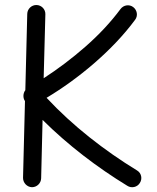

<svg xmlns="http://www.w3.org/2000/svg" viewBox="-20 -721 637 777"><path d="M109.4 36.6C129.4 36.6 146 20.5 146.5 0.5L152.3 -235.8C254.4 -134.3 374 -43 495.1 30.8C512.2 42 535.6 36.6 545.9 19.5C557.1 2.4 552.2 -20.5 535.2 -30.8C401.9 -112.3 273.4 -212.4 168.5 -325.2C293.5 -399.9 433.6 -514.6 526.9 -641.1C539.1 -657.2 535.2 -680.2 519 -692.4C502.9 -704.6 480 -700.7 467.8 -684.6C428.2 -631.3 380.9 -580.6 325.7 -532.2C270.5 -483.9 213.9 -441.4 156.7 -404.3L163.6 -663.6C164.1 -683.6 147.9 -700.2 127.9 -700.7C107.9 -701.2 90.8 -685.1 90.3 -665L82.5 -356C72.3 -342.8 72.8 -323.2 81.1 -312L73.2 -1C73.2 19 89.4 36.1 109.4 36.6Z"/></svg>

Font: Mikhak
Style: Regular
Weight: 400
Designer: Amin Abedi
Version: Version 3.2